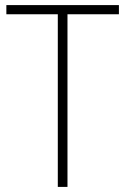

<svg xmlns="http://www.w3.org/2000/svg" viewBox="-20 -734 493 754"><path d="M245 0H207V-678H5V-714H447V-678H245Z"/></svg>

Font: Noto Sans Sinhala UI SemiCondensed ExtraLight
Style: Regular
Weight: 200
Width: 4
Designer: Jelle Bosma - Monotype Design Team
Foundry: Monotype Imaging Inc.
Version: Version 2.006; ttfautohint (v1.8.4.7-5d5b)